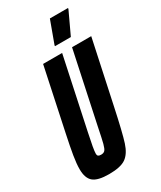

<svg xmlns="http://www.w3.org/2000/svg" viewBox="-221 -957 870 1040"><g transform="rotate(-30 213.5 -437.5)"><path d="M12 -95Q12 -129 20 -177.5Q28 -226 44 -301L126 -688H245L151 -246Q130 -149 130 -125Q130 -113 135.5 -109Q141 -105 153 -105Q169 -105 177 -114Q185 -123 192 -149.5Q199 -176 213 -246L307 -688H427L344 -300Q312 -149 294 -93.5Q276 -38 243 -15Q210 8 138 8Q68 8 40 -15.5Q12 -39 12 -95ZM230 -739V-744L281 -883H394V-878L329 -739Z"/></g></svg>

Font: Saira Ultra Condensed ExtraBold
Style: Italic
Weight: 800
Width: 1
Italic angle: -12°
Designer: Hector Gatti with collaboration of the Omnibus-Type team
Foundry: Omnibus-Type
Version: Version 1.001; ttfautohint (v1.8)